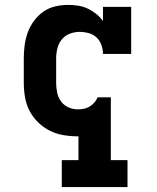

<svg xmlns="http://www.w3.org/2000/svg" viewBox="-20 -548 640 783"><path d="M500 215H232V105H300V8H297Q268 8 238.5 3Q209 -2 183 -15Q157 -28 135.5 -49Q114 -70 100.5 -96Q87 -122 82 -151.5Q77 -181 77 -210V-310Q77 -337 80.5 -363.5Q84 -390 93 -415Q102 -440 118 -462Q134 -484 155.5 -499.5Q177 -515 203.5 -521.5Q230 -528 257 -528Q277 -528 297.5 -525Q318 -522 336.5 -513.5Q355 -505 371.5 -492Q388 -479 400 -462V-520H515V-328H400Q400 -346 393.5 -364.5Q387 -383 373.5 -395.5Q360 -408 341.5 -413Q323 -418 304 -418Q284 -418 264.5 -410.5Q245 -403 232 -387Q219 -371 214 -350.5Q209 -330 209 -310V-210Q209 -190 213 -170.5Q217 -151 228.5 -135Q240 -119 258.5 -110.5Q277 -102 297 -102Q310 -102 322.5 -104.5Q335 -107 345.5 -113.5Q356 -120 364.5 -129.5Q373 -139 378 -151H432V105H500Z"/></svg>

Font: Iosevka HT Extrabold Extended
Style: Regular
Weight: 800
Width: 7
Monospace: yes
Designer: Belleve Invis
Foundry: Belleve Invis
Version: Version 32.3.0; ttfautohint (v1.8.4)